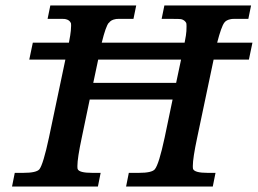

<svg xmlns="http://www.w3.org/2000/svg" viewBox="-20 -682 943 702"><path d="M800 -599Q789 -584 774 -526H903L890 -464H761L701 -179Q685 -104 685 -75Q685 -67 686 -63V-64Q692 -50 739 -50H768L758 0H441L451 -50H488Q535 -50 546 -63Q561 -81 582 -179L611 -318H308L279 -179Q263 -104 263 -75Q263 -67 264 -63V-64Q269 -50 317 -50H348L338 0H24L34 -50H65Q113 -50 124 -63Q138 -81 159 -179L219 -464H87L100 -526H232Q238 -557 239 -570Q240 -583 240 -588Q240 -596 239 -599V-598Q234 -609 220 -612Q217 -613 207 -613H154L164 -662H478L468 -613H415Q405 -613 402 -612Q385 -609 378 -598V-599Q367 -587 352 -526H655Q661 -556 661.5 -568Q662 -580 662 -585Q662 -594 661 -598Q655 -609 642 -612Q639 -613 603 -613H571L581 -662H898L888 -613H837Q827 -613 824 -612Q807 -609 800 -599ZM642 -464H339L321 -379H624Z"/></svg>

Font: New Athena Unicode
Style: Bold Italic
Weight: 700
Designer: J. Rusten 1997; rev. by R. Hancock 2001, 2002, rev. by D. Mastronarde 2002-2021
Foundry: Society for Classical Studies (formerly American Philological Association)
Version: Version 5.008